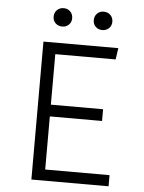

<svg xmlns="http://www.w3.org/2000/svg" viewBox="-59 -930 733 977"><g transform="rotate(5 307.5 -441.5)"><path d="M512.3 -646.2H204.1V-388.2H470.8V-328.2H204.1V-56.9H532.8V0H138.5V-704.6H521ZM179 -835.4Q179 -856.4 192.6 -869.7Q206.2 -883.1 227.2 -883.1Q246.7 -883.1 260.3 -869.7Q273.8 -856.4 273.8 -835.4Q273.8 -815.4 260.3 -802.3Q246.7 -789.2 227.2 -789.2Q206.2 -789.2 192.6 -802.3Q179 -815.4 179 -835.4ZM384.1 -835.4Q384.1 -856.4 397.4 -869.7Q410.8 -883.1 430.8 -883.1Q451.8 -883.1 465.4 -869.7Q479 -856.4 479 -835.4Q479 -815.4 465.4 -802.3Q451.8 -789.2 430.8 -789.2Q410.8 -789.2 397.4 -802.3Q384.1 -815.4 384.1 -835.4Z"/></g></svg>

Font: Fira Code Fixed Light
Style: Regular
Weight: 300
Monospace: yes
Designer: Carrois Corporate, Edenspiekermann AG, Nikita Prokopov
Foundry: Carrois Corporate, Edenspiekermann AG, Nikita Prokopov
Version: Version 5.002